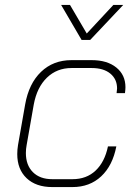

<svg xmlns="http://www.w3.org/2000/svg" viewBox="-20 -751 562 779"><path d="M50 -126Q50 -143 53 -162L82 -327Q97 -412 146.5 -459.5Q196 -507 270 -507H352Q415 -507 452 -477Q489 -447 489 -397Q489 -389 487 -373H453Q455 -387 455 -392Q455 -430 427.5 -452.5Q400 -475 352 -475H270Q211 -475 170.5 -436Q130 -397 117 -327L88 -162Q85 -146 85 -130Q85 -81 113.5 -52.5Q142 -24 192 -24H274Q331 -24 368 -59Q405 -94 418 -157H452Q437 -79 390.5 -35.5Q344 8 274 8H192Q126 8 88 -28Q50 -64 50 -126ZM228 -731H264L332 -615L440 -731H480L346 -589H311Z"/></svg>

Font: Bai Jamjuree ExtraLight
Style: Italic
Weight: 275
Italic angle: -10°
Version: Version 1.000; ttfautohint (v1.6)